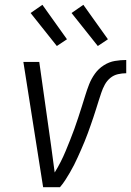

<svg xmlns="http://www.w3.org/2000/svg" viewBox="-20 -777 544 797"><path d="M159 0 77 -520H143L192 -173Q196 -145 199.5 -117Q203 -89 207 -61Q220 -82 231.5 -104.5Q243 -127 252.5 -150Q262 -173 271 -195.5Q280 -218 288.5 -241.5Q297 -265 304.5 -288Q312 -311 319.5 -334.5Q327 -358 334 -381Q341 -404 350 -427Q359 -450 374 -471Q389 -492 411 -506Q433 -520 457 -524Q481 -528 504 -528V-473Q487 -473 469.5 -469Q452 -465 438 -453.5Q424 -442 415 -425.5Q406 -409 400.5 -392Q395 -375 389.5 -358.5Q384 -342 379 -325Q374 -308 368 -291Q362 -274 356.5 -257.5Q351 -241 344.5 -224Q338 -207 331.5 -190.5Q325 -174 317.5 -157.5Q310 -141 303 -125Q296 -109 287.5 -92.5Q279 -76 270 -60.5Q261 -45 251 -29.5Q241 -14 229 0ZM386 -586 277 -723 326 -757 428 -614ZM216 -586 107 -723 156 -757 258 -614Z"/></svg>

Font: Iosevka Light
Style: Italic
Weight: 300
Italic angle: -9°
Monospace: yes
Designer: Belleve Invis
Foundry: Belleve Invis
Version: Version 32.5.0; ttfautohint (v1.8.4)